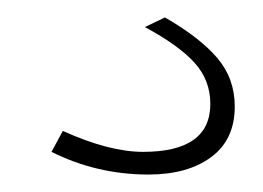

<svg xmlns="http://www.w3.org/2000/svg" viewBox="-20 -31 301 220"><path d="M150 169Q91 169 39 143L52 119Q105 143 144 143Q221 143 221 88Q221 61 203 41Q185 21 146 0L169 -11Q209 12 229 35.5Q249 59 249 91Q249 129 222 149Q195 169 150 169Z"/></svg>

Font: Raleway-v4020 ExtraLight
Style: Regular
Weight: 275
Designer: Matt McInerney, Pablo Impallari, Rodrigo Fuenzalida
Foundry: Matt McInerney, Pablo Impallari, Rodrigo Fuenzalida
Version: Version 4.020;PS 004.020;hotconv 1.0.88;makeotf.lib2.5.64775